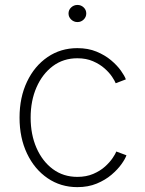

<svg xmlns="http://www.w3.org/2000/svg" viewBox="-20 -748 587 777"><path d="M293 9.3Q225.6 9.3 172.6 -26.9Q119.6 -63 89.4 -126.5Q59.1 -189.9 59.1 -272Q59.1 -354 89.4 -417.5Q119.6 -481 172.6 -517.1Q225.6 -553.2 293 -553.2Q336.4 -553.2 370.6 -539.1Q404.8 -524.9 429.4 -504.2Q454.1 -483.4 469.2 -462.2Q484.4 -440.9 489.3 -426.8L448.2 -411.1Q444.8 -420.4 433.6 -437.3Q422.4 -454.1 403.1 -471.2Q383.8 -488.3 356.4 -500.2Q329.1 -512.2 293 -512.2Q236.3 -512.2 193.8 -480.5Q151.4 -448.7 127.7 -394.5Q104 -340.3 104 -272Q104 -203.6 127.7 -149.4Q151.4 -95.2 193.8 -63.7Q236.3 -32.2 293 -32.2Q329.1 -32.2 357.2 -44.2Q385.3 -56.2 404.8 -73.7Q424.3 -91.3 435.8 -108.4Q447.3 -125.5 450.7 -134.8L491.7 -119.6Q486.8 -105 471.4 -83.5Q456.1 -62 431.2 -40.8Q406.2 -19.5 371.6 -5.1Q336.9 9.3 293 9.3ZM293.5 -658.7Q278.8 -658.7 268.1 -668.9Q257.3 -679.2 257.3 -693.4Q257.3 -708 268.1 -718Q278.8 -728 293.5 -728Q308.1 -728 318.6 -718Q329.1 -708 329.1 -693.4Q329.1 -679.2 318.6 -668.9Q308.1 -658.7 293.5 -658.7Z"/></svg>

Font: Inter ExtraLight
Style: Regular
Weight: 250
Designer: Rasmus Andersson
Foundry: rsms
Version: Version 4.001;git-66647c0bb